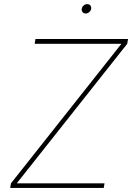

<svg xmlns="http://www.w3.org/2000/svg" viewBox="-20 -918 645 938"><path d="M29.8 0 33.7 -22.5 573.2 -704.1H149.4L153.3 -727.5H605.5L601.6 -704.1L62 -22.5H490.7L486.8 0ZM398.4 -852.1Q389.2 -852.1 383.5 -858.9Q377.9 -865.7 379.4 -875Q380.9 -884.8 388.9 -891.4Q397 -897.9 406.2 -897.9Q416 -897.9 421.4 -891.4Q426.8 -884.8 425.3 -875Q423.8 -865.7 416 -858.9Q408.2 -852.1 398.4 -852.1Z"/></svg>

Font: Inter Thin
Style: Italic
Weight: 250
Italic angle: -9.3988°
Designer: Rasmus Andersson
Foundry: rsms
Version: Version 4.001;git-66647c0bb